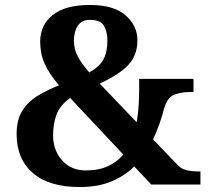

<svg xmlns="http://www.w3.org/2000/svg" viewBox="-20 -744 841 774"><path d="M301 10Q178 10 112.5 -46.5Q47 -103 47 -203Q47 -262 70.5 -298.5Q94 -335 133 -358.5Q172 -382 218 -400Q178 -447 160 -487Q142 -527 142 -577Q142 -643 192.5 -683.5Q243 -724 343 -724Q439 -724 486.5 -682Q534 -640 534 -582Q534 -521 497 -482Q460 -443 382 -407L531 -251Q537 -286 539 -320Q541 -354 541 -382V-426H760V-373H744Q710 -373 682 -362Q654 -351 641 -305Q634 -277 623 -245.5Q612 -214 597 -182L697 -78Q711 -63 731.5 -58Q752 -53 779 -53H788V0H590L521 -73Q484 -36 430 -13Q376 10 301 10ZM340 -452Q382 -476 397.5 -505.5Q413 -535 413 -581Q413 -616 399 -640Q385 -664 343 -664Q309 -664 293.5 -640Q278 -616 278 -580Q278 -546 293.5 -516.5Q309 -487 340 -452ZM326 -57Q379 -57 416 -74.5Q453 -92 477 -121L263 -349Q221 -319 207.5 -281.5Q194 -244 194 -198Q194 -139 230 -98Q266 -57 326 -57Z"/></svg>

Font: Noto Serif Bengali
Style: Bold
Weight: 700
Designer: Juan Bruce, Universal Thirst, Indian Type Foundry and the Monotype Design Team.
Foundry: Monotype Imaging Inc.
Version: Version 2.003; ttfautohint (v1.8.4.7-5d5b)